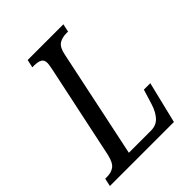

<svg xmlns="http://www.w3.org/2000/svg" viewBox="-221 -822 931 931"><g transform="rotate(-45 244.0 -357.0)"><path d="M-8 -41H3Q34 -41 53.5 -55.5Q73 -70 83 -114L186 -601Q191 -628 191 -635Q191 -657 177 -665Q163 -673 135 -673H124L133 -714H378L369 -673H358Q327 -673 307 -659.5Q287 -646 279 -605L162 -49H314Q349 -49 371 -72Q393 -95 406 -136L430 -214H474L422 0H-17Z"/></g></svg>

Font: Noto Serif Cond
Style: Italic
Weight: 400
Width: 3
Italic angle: -12°
Designer: Monotype Design Team
Foundry: Monotype Imaging Inc.
Version: Version 1.001